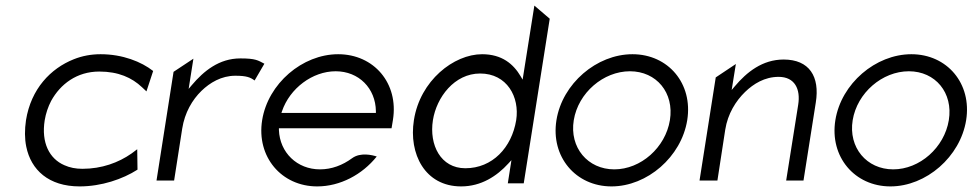

<svg xmlns="http://www.w3.org/2000/svg" viewBox="-20 -656 3480 687"><path d="M73 -226C68 -192 68 -160 74 -131C91 -48 154 11 265 11C343 11 419 -15 472 -49L471 -122L451 -107C404 -74 344 -52 275 -52C251 -52 230 -56 210 -65C157 -88 127 -145 140 -226C144 -250 152 -274 163 -295C196 -355 255 -400 335 -400C404 -400 452 -378 488 -344L504 -329L528 -402C486 -435 419 -462 340 -462C306 -462 274 -456 244 -444C161 -411 91 -338 73 -226Z M540 -10H603L632 -196C641 -253 668 -299 701 -331C731 -360 772 -385 822 -385C863 -385 876 -379 891 -368L926 -428C903 -440 895 -447 840 -447C764 -447 709 -402 666 -351L655 -338L672 -446L601 -399Z M918 -226C897 -95 987 11 1115 11C1197 11 1276 -31 1328 -96C1313 -101 1270 -112 1240 -90C1206 -65 1167 -50 1125 -50C1043 -50 981 -110 978 -191V-197H1381L1386 -227C1407 -358 1318 -462 1190 -462C1062 -462 939 -357 918 -226ZM987 -252 989 -258C1017 -340 1098 -401 1181 -401C1264 -401 1324 -340 1325 -258V-252Z M1461 -226C1442 -106 1500 11 1630 11C1702 11 1758 -26 1799 -71L1810 -83L1797 0H1854L1947 -589L1892 -636L1850 -371L1843 -383C1817 -427 1776 -462 1705 -462C1604 -462 1483 -368 1461 -226ZM1529 -226C1542 -308 1606 -393 1698 -393C1794 -393 1840 -309 1827 -226C1811 -128 1742 -54 1645 -54C1557 -54 1515 -137 1529 -226Z M1971 -226C1950 -95 2040 11 2168 11C2296 11 2418 -95 2439 -226C2460 -357 2371 -462 2243 -462C2115 -462 1992 -357 1971 -226ZM2033 -226C2049 -324 2139 -401 2234 -401C2329 -401 2393 -324 2377 -226C2361 -128 2273 -50 2178 -50C2083 -50 2017 -128 2033 -226Z M2483 -10H2547L2575 -192C2584 -249 2613 -295 2646 -327C2676 -356 2716 -381 2766 -381C2824 -381 2845 -337 2836 -281L2793 -10H2855L2899 -289C2914 -382 2876 -443 2784 -443C2708 -443 2652 -398 2609 -347L2598 -334L2613 -427L2541 -379Z M2969 -226C2948 -95 3038 11 3166 11C3294 11 3416 -95 3437 -226C3458 -357 3369 -462 3241 -462C3113 -462 2990 -357 2969 -226ZM3031 -226C3047 -324 3137 -401 3232 -401C3327 -401 3391 -324 3375 -226C3359 -128 3271 -50 3176 -50C3081 -50 3015 -128 3031 -226Z"/></svg>

Font: Charger Sport
Style: LitObl
Weight: 300
Designer: Jasper
Foundry: Cannot Into Space Fonts
Version: Version 1.1